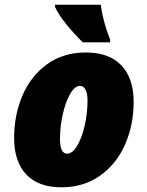

<svg xmlns="http://www.w3.org/2000/svg" viewBox="-20 -786 623 816"><path d="M40 -200Q40 -297 75.5 -380Q111 -463 180 -513Q249 -563 345 -563Q443 -563 495.5 -508.5Q548 -454 548 -353Q548 -256 512 -173Q476 -90 406 -40Q336 10 241 10Q143 10 91.5 -44.5Q40 -99 40 -200ZM352 -358Q352 -389 343.5 -405Q335 -421 320 -421Q298 -421 278.5 -387.5Q259 -354 247 -301.5Q235 -249 235 -195Q235 -133 265 -133Q288 -133 308 -166.5Q328 -200 340 -252.5Q352 -305 352 -358ZM214 -756V-766H408Q419 -689 448 -618V-606H332Q295 -642 262.5 -682Q230 -722 214 -756Z"/></svg>

Font: Noto Sans Display Black
Style: Italic
Weight: 900
Italic angle: -12°
Designer: Monotype Design team
Foundry: Monotype Imaging Inc.
Version: Version 1.000